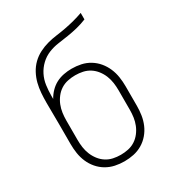

<svg xmlns="http://www.w3.org/2000/svg" viewBox="-180 -838 859 948"><g transform="rotate(-30 250.0 -363.5)"><path d="M250 8Q223 8 197 2.5Q171 -3 148 -16.5Q125 -30 107.5 -50.5Q90 -71 79.5 -95.5Q69 -120 65 -146.5Q61 -173 61 -200V-311Q61 -342 60.5 -373Q60 -404 60 -435Q60 -463 62 -490Q64 -517 70.5 -543Q77 -569 90 -593.5Q103 -618 122.5 -637Q142 -656 166.5 -668.5Q191 -681 217 -688Q243 -695 270 -698.5Q297 -702 323.5 -707Q350 -712 376.5 -719Q403 -726 428 -735V-698Q401 -687 373 -680Q345 -673 316 -668.5Q287 -664 258 -660Q229 -656 202 -645Q175 -634 153.5 -613.5Q132 -593 119 -567Q106 -541 102 -511.5Q98 -482 98 -453V-435Q109 -455 125.5 -472Q142 -489 162 -499.5Q182 -510 205 -514.5Q228 -519 251 -519Q278 -519 304 -513.5Q330 -508 353 -494Q376 -480 393 -459.5Q410 -439 420.5 -414.5Q431 -390 435 -363.5Q439 -337 439 -311V-200Q439 -173 435 -146.5Q431 -120 420.5 -95.5Q410 -71 392.5 -50.5Q375 -30 352 -16.5Q329 -3 303 2.5Q277 8 250 8ZM250 -29Q272 -29 293 -33.5Q314 -38 332 -49.5Q350 -61 363.5 -78.5Q377 -96 385 -116Q393 -136 396 -157Q399 -178 399 -200V-311Q399 -332 396 -353.5Q393 -375 385 -395Q377 -415 363.5 -432.5Q350 -450 332 -461.5Q314 -473 293 -477.5Q272 -482 250 -482Q229 -482 207.5 -477.5Q186 -473 168 -461.5Q150 -450 136.5 -432.5Q123 -415 115 -395Q107 -375 104 -353.5Q101 -332 101 -311V-200Q101 -178 104 -157Q107 -136 115 -116Q123 -96 136.5 -78.5Q150 -61 168 -49.5Q186 -38 207 -33.5Q228 -29 250 -29Z"/></g></svg>

Font: Iosevka Curly Extralight
Style: Regular
Weight: 200
Monospace: yes
Designer: Belleve Invis
Foundry: Belleve Invis
Version: Version 22.1.2; ttfautohint (v1.8.4)